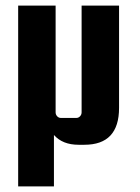

<svg xmlns="http://www.w3.org/2000/svg" viewBox="-20 -508 502 687"><path d="M45 -488H179V-106Q179 -98 184.5 -92Q190 -86 198 -86H253Q261 -86 266.5 -92Q272 -98 272 -106V-488H406V-122Q406 10 282 10H261Q204 10 173 -25V159H45Z"/></svg>

Font: Squada One
Style: Regular
Weight: 400
Designer: Joe Prince
Foundry: Joe Prince
Version: Version 1.001